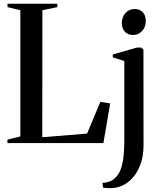

<svg xmlns="http://www.w3.org/2000/svg" viewBox="-20 -763 860 1024"><path d="M19.5 0V-18L88.5 -35.5V-708.5L20 -725V-743H286V-725L206 -708.5L205.5 -31L444.5 -50.5L515 -219.5L567.5 -211.5L531.5 0ZM568.5 240.5Q559 240.5 551 240Q543 239.5 537 238.8Q531 238 529.5 237.5L526.5 212Q534.5 212.5 551.8 208.8Q569 205 582 196Q601.5 182.5 615.2 158.8Q629 135 636 92Q643 49 643 -22V-437.5L581.5 -457V-472.5L711 -509.5H732.5L745 -498L745.5 11Q745.5 63.5 731.8 105.8Q718 148 693.5 178.2Q669 208.5 637 224.5Q605 240.5 568.5 240.5ZM689 -576.5Q663 -576.5 646.5 -593.2Q630 -610 630 -640.5Q630 -673.5 649.8 -694.2Q669.5 -715 697.5 -715H698.5Q724 -715 740.8 -698.5Q757.5 -682 757.5 -651Q757.5 -618.5 737.8 -597.5Q718 -576.5 690 -576.5Z"/></svg>

Font: Merriweather 144pt Medium
Style: Regular
Weight: 500
Version: Version 2.100